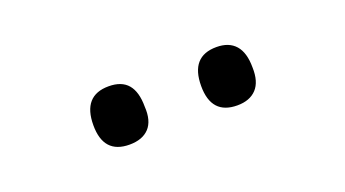

<svg xmlns="http://www.w3.org/2000/svg" viewBox="-28 -927 700 390"><g transform="rotate(-20 322.5 -732.0)"><path d="M207 -669Q179 -669 165 -684.5Q151 -700 151 -731Q151 -763 165 -779Q179 -795 207 -795Q235 -795 248.5 -779Q262 -763 262 -731Q264 -700 249.5 -684.5Q235 -669 207 -669ZM440 -669Q412 -669 398 -684.5Q384 -700 384 -731Q384 -763 398 -779Q412 -795 440 -795Q467 -795 481 -779Q495 -763 495 -731Q496 -700 481.5 -684.5Q467 -669 440 -669Z"/></g></svg>

Font: Playwrite AR
Style: Regular
Weight: 400
Designer: Veronika Burian, José Scaglione
Foundry: TypeTogether
Version: Version 1.002